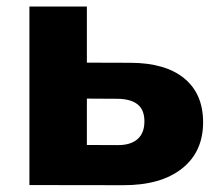

<svg xmlns="http://www.w3.org/2000/svg" viewBox="-20 -560 654 581"><path d="M69 0V-540.3H242.9V-370.4L375 -370Q481 -369.6 537.8 -322.7Q594.6 -275.8 594.6 -190Q594.6 -100.2 530.3 -49.7Q466 0.9 351.9 0.4ZM417 -192.7Q417 -227.9 396.2 -244.3Q375.4 -260.7 335.1 -261.1L242.9 -261.6V-121.3L335.1 -120.9Q374.6 -120.4 395.8 -138.7Q417 -157 417 -192.7Z"/></svg>

Font: iiserrat Thin
Style: Regular
Weight: 100
Designer: Akira Ohta
Foundry: Akira Ohta
Version: Version 1.200;Glyphs 3.3.1 (3343)